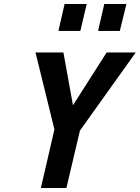

<svg xmlns="http://www.w3.org/2000/svg" viewBox="-20 -943 701 963"><path d="M273 -788 304 -923H415L383 -788ZM472 -788 503 -923H614L581 -788ZM661 -680 381 -288 313 0H185L253 -294L158 -680H298L346 -415L515 -680Z"/></svg>

Font: Titillium Web
Style: Bold Italic
Weight: 700
Italic angle: -13°
Version: Version 1.001;PS 57.000;hotconv 1.0.70;makeotf.lib2.5.55311